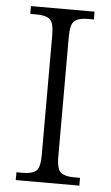

<svg xmlns="http://www.w3.org/2000/svg" viewBox="-52 -749 452 785"><g transform="rotate(5 174.0 -357.0)"><path d="M43 0V-32H70Q106 -32 123 -45.5Q140 -59 140 -111V-603Q140 -655 123 -668.5Q106 -682 70 -682H43V-714H304V-682H278Q243 -682 225.5 -668.5Q208 -655 208 -603V-111Q208 -59 225.5 -45.5Q243 -32 278 -32H304V0Z"/></g></svg>

Font: Noto Serif Myanmar Light
Style: Regular
Weight: 300
Designer: Ben Mitchell and the Monotype Design Team
Foundry: Monotype Imaging Inc.
Version: Version 2.106; ttfautohint (v1.8.4.7-5d5b)